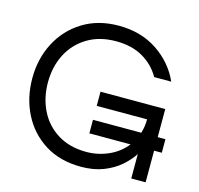

<svg xmlns="http://www.w3.org/2000/svg" viewBox="-100 -777 923 891"><g transform="rotate(15 361.5 -331.0)"><path d="M363 8Q262 8 189.5 -37.5Q117 -83 78 -160Q39 -237 39 -331Q39 -425 79 -502Q119 -579 192.5 -624.5Q266 -670 365 -670Q472 -670 550.5 -617.5Q629 -565 666 -482H584Q554 -535 500.5 -566Q447 -597 371 -597Q291 -597 233 -561.5Q175 -526 144.5 -466Q114 -406 114 -331Q114 -257 144 -196.5Q174 -136 231.5 -100.5Q289 -65 369 -65Q425 -65 475.5 -87.5Q526 -110 559 -152H361V-217H593Q603 -249 603 -284H361V-352H672V-217H709V-152H672V0H603V-117Q582 -85 549 -56.5Q516 -28 469.5 -10Q423 8 363 8Z"/></g></svg>

Font: Questrial
Style: Regular
Weight: 400
Designer: Joe Prince, Laura Meseguer
Foundry: Joe Prince, Laura Meseguer
Version: Version 2.000; ttfautohint (v1.8.3)